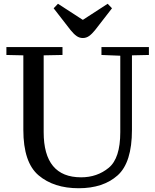

<svg xmlns="http://www.w3.org/2000/svg" viewBox="-20 -990 821 1020"><path d="M14 -740H312V-698L212 -696V-288Q212 -48 411 -48Q496 -48 557.5 -98.5Q619 -149 619 -288V-694L519 -698V-740H771V-698L681 -696V-300Q681 -126 604.5 -58Q528 10 398 10Q266 10 185 -58.5Q104 -127 104 -300V-696L14 -698ZM485 -830Q468 -809 453 -798.5Q438 -788 420 -788Q402 -788 387 -798.5Q372 -809 355 -830L265 -946L288 -970L419 -885H421L552 -970L575 -946Z"/></svg>

Font: Minipax
Style: Regular
Weight: 400
Designer: Raphaël Ronot
Foundry: Velvetyne Type Foundry
Version: Version 1.000